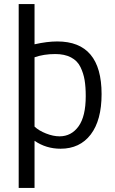

<svg xmlns="http://www.w3.org/2000/svg" viewBox="-20 -715 568 945"><path d="M150 -22V210H72V-695H150V-497Q212 -511 262 -511Q480 -511 480 -252Q480 -123 426.5 -53Q373 17 278 17Q207 17 150 -22ZM402 -242Q402 -287 396.5 -320.5Q391 -354 376 -385Q361 -416 329.5 -432.5Q298 -449 252 -449Q195 -449 150 -433V-92Q171 -72 206.5 -58Q242 -44 273 -44Q331 -44 366.5 -93Q402 -142 402 -242Z"/></svg>

Font: BreeCF
Style: Light
Weight: 300
Designer: Veronika Burian, Jos Scaglione
Foundry: TypeTogether
Version: Version 0.0.2